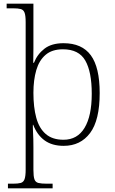

<svg xmlns="http://www.w3.org/2000/svg" viewBox="-20 -780 622 1040"><path d="M23 240V215H50Q77 215 92 211Q107 207 113 190.5Q119 174 119 139V-660Q119 -696 113 -711.5Q107 -727 92.5 -731Q78 -735 50 -735H16V-760H161V-561Q161 -541 161 -519Q161 -497 160.5 -476Q160 -455 160 -440H164Q182 -486 220.5 -516Q259 -546 324 -546Q424 -546 472 -480.5Q520 -415 520 -276Q520 -129 468 -59.5Q416 10 325 10Q262 10 221.5 -19.5Q181 -49 160 -104H158Q158 -99 158 -88.5Q158 -78 159 -62Q160 -46 160.5 -25.5Q161 -5 161 18V140Q161 175 166.5 191Q172 207 188 211Q204 215 234 215H265V240ZM324 -23Q399 -23 438 -87.5Q477 -152 477 -272Q477 -391 442 -452Q407 -513 321 -513Q262 -513 227 -483Q192 -453 176.5 -400Q161 -347 161 -277Q161 -199 176.5 -142Q192 -85 228 -54Q264 -23 324 -23Z"/></svg>

Font: Noto Serif Bengali ExtraLight
Style: Regular
Weight: 250
Version: Version 2.003